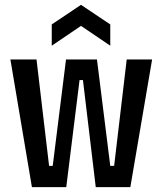

<svg xmlns="http://www.w3.org/2000/svg" viewBox="-20 -774 671 794"><path d="M112 0 23 -528H131L183 -88H198L253 -528H381L436 -88H452L504 -528H609L519 0H376L323 -443H309L254 0ZM194 -585V-673L315 -754L436 -673V-585L315 -667Z"/></svg>

Font: Bricolage Grotesque 12pt Condensed Medium
Style: Regular
Weight: 500
Width: 3
Designer: Mathieu Triay
Foundry: Atelier Triay
Version: Version 1.001; ttfautohint (v1.8.4.7-5d5b);gftools[0.9.33.de